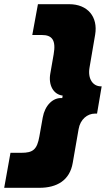

<svg xmlns="http://www.w3.org/2000/svg" viewBox="-79 -735 511 916"><path d="M251 -715H102L75 -568H121C169 -568 189 -544 177 -476L161 -384C151 -329 176 -284 220 -279L218 -267C173 -271 135 -231 125 -175L109 -85C98 -21 78 -6 23 -6H-29L-59 161H109C193 161 254 125 268 42L296 -119C304 -166 338 -193 374 -193H384L406 -323H403C364 -323 339 -359 348 -412L375 -570C389 -654 340 -715 251 -715Z"/></svg>

Font: Fixel Text 20240404 Black
Style: Italic
Weight: 900
Width: 4
Italic angle: -10°
Designer: AlfaBravo + MacPaw
Foundry: Kyrylo Tkachov, Marchela Mozhyna, Serhii Makarenko, Maria Weinstein, Zakhar Kryvoshyya
Version: Version 1.211;Glyphs 3.2 (3225)